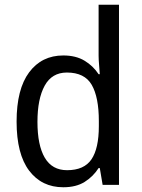

<svg xmlns="http://www.w3.org/2000/svg" viewBox="-20 -780 599 810"><path d="M247 10Q156 10 103 -60Q50 -130 50 -267Q50 -404 103 -475Q156 -546 247 -546Q300 -546 336.5 -524Q373 -502 396 -467H401Q400 -484 398 -506.5Q396 -529 396 -545V-760H482V0H413L401 -71H396Q373 -35 337 -12.5Q301 10 247 10ZM263 -62Q335 -62 366 -108Q397 -154 397 -248V-269Q397 -370 367 -422Q337 -474 262 -474Q199 -474 168.5 -418.5Q138 -363 138 -266Q138 -167 169 -114.5Q200 -62 263 -62Z"/></svg>

Font: Noto Sans SemiCondensed
Style: Regular
Weight: 400
Width: 4
Designer: Monotype Design Team
Foundry: Monotype Imaging Inc.
Version: Version 2.013; ttfautohint (v1.8.4.7-5d5b)